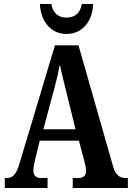

<svg xmlns="http://www.w3.org/2000/svg" viewBox="-20 -941 660 961"><path d="M313 -771C400 -771 445 -846 446 -921H390C381 -873 353 -853 313 -853C274 -853 245 -873 237 -921H180C182 -846 226 -771 313 -771ZM4 0H218V-50H186C157 -50 147 -65 147 -89C147 -107 154 -135 158 -151L179 -237H375L401 -139C405 -124 411 -101 411 -85C411 -61 395 -50 372 -50H344V0H620V-50H611C579 -50 559 -64 547 -105L373 -714H255L78 -124C60 -63 42 -50 13 -50H4ZM197 -294 250 -491C262 -534 272 -578 280 -618C287 -578 299 -534 311 -485L358 -294Z"/></svg>

Font: Noto Serif Lao ExtraCondensed
Style: Bold
Weight: 700
Width: 2
Designer: Monotype Design Team
Foundry: Monotype Imaging Inc.
Version: Version 2.003